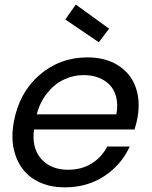

<svg xmlns="http://www.w3.org/2000/svg" viewBox="-20 -807 660 836"><path d="M344.2 -480Q298.8 -480 257.8 -460.4Q216.8 -440.9 185.3 -401.6Q153.8 -362.3 140.1 -309.1H486.8Q494.1 -350.1 486.3 -382.8Q478.5 -415.5 458.5 -436.5Q438.5 -457.5 409.2 -468.8Q379.9 -480 344.2 -480ZM544.9 -168.9Q508.8 -89.8 434.6 -40.5Q360.4 8.8 262.2 8.8Q204.1 8.8 157.5 -11Q110.8 -30.8 81.3 -67.9Q51.8 -105 40 -157.5Q28.3 -210 40 -274.9Q63 -403.3 151.6 -480.2Q240.2 -557.1 360.8 -557.1Q439 -557.1 493.4 -522.9Q547.9 -488.8 569.8 -429.7Q591.8 -370.6 579.1 -296.9Q575.7 -275.4 565.9 -243.2H127.9Q117.7 -161.6 159.9 -114.7Q202.1 -67.9 275.9 -67.9Q335.4 -67.9 379.4 -95.2Q423.3 -122.6 446.8 -168.9ZM264.2 -722.2 310.1 -787.1 455.1 -682.1 410.2 -623Z"/></svg>

Font: SVN-Poppins
Style: Italic
Weight: 400
Italic angle: -10°
Designer: Ninad Kale (Devanagari), Jonny Pinhorn (Latin)
Foundry: Indian Type Foundry
Version: Version 3.002 2017